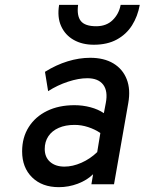

<svg xmlns="http://www.w3.org/2000/svg" viewBox="-20 -762 598 794"><path d="M223.5 12Q154 12 112.8 -28.5Q71.5 -69 71.5 -136Q71.5 -193.5 98.8 -236.5Q126 -279.5 174.5 -303.2Q223 -327 288 -327Q322 -327 354 -318.5Q386 -310 409.5 -294L417.5 -336Q427 -385 406.8 -411.8Q386.5 -438.5 341 -438.5Q305 -438.5 261.5 -424.2Q218 -410 179 -385L166 -465Q212.5 -494 260 -508.5Q307.5 -523 353 -523Q410 -523 448.8 -499.8Q487.5 -476.5 504 -434.5Q520.5 -392.5 510.5 -336L451.5 0H358L365 -41.5Q339.5 -16.5 301.5 -2.2Q263.5 12 223.5 12ZM246.5 -73Q280.5 -73 316.8 -89Q353 -105 382 -133L395 -212Q372 -227.5 344.2 -236.5Q316.5 -245.5 288.5 -245.5Q250.5 -245.5 222.8 -233.2Q195 -221 180 -198.5Q165 -176 165 -146Q165 -112 187.2 -92.5Q209.5 -73 246.5 -73ZM368 -577Q320 -577 284.8 -597Q249.5 -617 232.8 -654Q216 -691 224.5 -742H303Q297 -697 314.2 -675.2Q331.5 -653.5 378 -653.5Q420 -653.5 446 -679Q472 -704.5 479 -742H558Q549.5 -694.5 526 -657.2Q502.5 -620 463 -598.5Q423.5 -577 368 -577Z"/></svg>

Font: Overpass Medium
Style: Italic
Weight: 500
Italic angle: -10°
Designer: Delve Withrington, Dave Bailey, Thomas Jockin
Foundry: Delve Fonts LLC
Version: Version 4.000